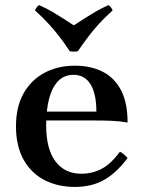

<svg xmlns="http://www.w3.org/2000/svg" viewBox="-20 -722 566 757"><path d="M275 15Q208 15 155.5 -12Q103 -39 73 -92.5Q43 -146 43 -224Q43 -301 73 -354Q103 -407 155.5 -435Q208 -463 275 -463Q337 -463 383.5 -440Q430 -417 456.5 -367.5Q483 -318 483 -239Q454 -244 423.5 -245.5Q393 -247 350 -247H142V-282H360Q360 -352 337 -389.5Q314 -427 270 -427Q233 -427 209 -402Q185 -377 173.5 -332.5Q162 -288 162 -227Q162 -135 198.5 -86Q235 -37 301 -37Q343 -37 380 -56Q417 -75 453 -124Q462 -119 469 -113Q476 -107 483 -99Q440 -41 391 -13Q342 15 275 15ZM408 -702Q419 -694 424 -681Q389 -649 367 -624.5Q345 -600 327 -576Q309 -552 287 -520Q271 -517 255 -520Q234 -552 215.5 -576Q197 -600 175 -624.5Q153 -649 118 -681Q123 -694 134 -702Q165 -688 187 -675Q209 -662 228.5 -649.5Q248 -637 271 -622Q294 -637 313.5 -649.5Q333 -662 355 -675Q377 -688 408 -702Z"/></svg>

Font: Poltawski Nowy Medium
Style: Regular
Weight: 500
Version: Version 1.001;gftools[0.9.25]